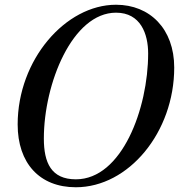

<svg xmlns="http://www.w3.org/2000/svg" viewBox="-20 -780 755 810"><path d="M300 10C522.5 10 715 -222 715 -495C715 -658 612.5 -760 469.5 -760C256.5 -760 54.5 -528 54.5 -255C54.5 -92 146.5 10 300 10ZM469.5 -726.5C573.5 -726.5 605 -636.5 605 -554.5C605 -322.5 494.5 -23.5 300 -23.5C196 -23.5 165 -93.5 165 -195.5C165 -427.5 285.5 -726.5 469.5 -726.5Z"/></svg>

Font: Bodoni* 06pt
Style: Italic
Weight: 400
Italic angle: -13°
Version: Version 2.3